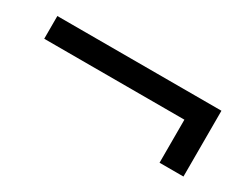

<svg xmlns="http://www.w3.org/2000/svg" viewBox="-40 -664 600 479"><g transform="rotate(30 260.5 -424.5)"><path d="M24.4 -518.6H497.1V-329.1H428.2V-453.1H24.4Z"/></g></svg>

Font: Arian AMU
Style: Regular
Weight: 400
Designer: Ruben Hakobyan (Tarumian)
Foundry: Ruben Hakobyan (Tarumian)
Version: Version 4.003